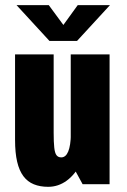

<svg xmlns="http://www.w3.org/2000/svg" viewBox="-20 -711 490 741"><path d="M165.9 10Q134.5 10 110.5 0.2Q86.5 -9.5 70.4 -30.9Q54.3 -52.3 46.2 -86.8Q38.1 -121.3 38.1 -171.3V-501H187.1V-198.6Q187.1 -162.1 189.4 -141.4Q191.6 -120.6 198 -112.1Q204.4 -103.6 216.4 -103.6Q225.1 -103.6 231.9 -109.3Q238.6 -115 243.3 -126.3Q248 -137.6 250.6 -154.5Q253.1 -171.3 253.6 -193L325.6 -189.6Q315.4 -126.4 292.5 -81.7Q269.6 -37 237.1 -13.5Q204.7 10 165.9 10ZM298.9 0 253 -84V-501H402.9V0ZM404.3 -691.1 277.3 -553H170.9L43.9 -691.1H168.3L224.6 -614.7L279.9 -691.1Z"/></svg>

Font: League Mono Thin Condensed
Style: Regular
Weight: 100
Width: 1
Designer: Tyler Finck
Foundry: The League of Moveable Type / Tyler Finck
Version: Version 2.300;RELEASE